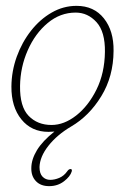

<svg xmlns="http://www.w3.org/2000/svg" viewBox="-20 -443 423 656"><path d="M241.5 -423Q301 -423 335 -380.2Q369 -337.5 368 -269Q367.5 -182 326.2 -114.5Q285 -47 223.5 -11Q175 17.5 145.5 55Q116 92.5 115 128Q115 150 125.5 160.8Q136 171.5 151.5 171.5Q166.5 171.5 182.5 164.8Q198.5 158 209.5 142.5Q214.5 135 220.5 134.5Q227.5 134.5 225 143Q220 160 198.5 176.5Q177 193 148 193Q119 193 102.8 176Q86.5 159 87 131.5Q87 102 106.2 70.2Q125.5 38.5 166 6.5Q153 7.5 145.5 7.5Q87.5 7.5 53 -35.2Q18.5 -78 19 -147.5Q19.5 -200 37.2 -249.2Q55 -298.5 85.8 -337.8Q116.5 -377 156.5 -400Q196.5 -423 241.5 -423ZM156 -16Q199 -16 240.5 -48.5Q282 -81 309.8 -137.2Q337.5 -193.5 338.5 -265.5Q339.5 -334.5 309.8 -367.2Q280 -400 238.5 -400Q185.5 -400 142.8 -364.2Q100 -328.5 74.8 -271.2Q49.5 -214 48.5 -149.5Q47.5 -78.5 77.8 -47.2Q108 -16 156 -16Z"/></svg>

Font: Fraunces 144pt S100 Thin
Style: Italic
Weight: 100
Italic angle: -16°
Version: Version 1.000; ttfautohint (v1.8.3)